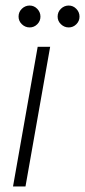

<svg xmlns="http://www.w3.org/2000/svg" viewBox="-20 -673 307 693"><path d="M27 0 116 -504H161L72 0ZM87 -574Q71 -574 59 -585.5Q47 -597 47 -613Q47 -630 59 -641.5Q71 -653 87 -653Q103 -653 114.5 -641Q126 -629 126 -613Q126 -597 114.5 -585.5Q103 -574 87 -574ZM228 -574Q212 -574 200 -585.5Q188 -597 188 -613Q188 -630 200 -641.5Q212 -653 228 -653Q244 -653 255.5 -641Q267 -629 267 -613Q267 -597 255.5 -585.5Q244 -574 228 -574Z"/></svg>

Font: DM Sans ExtraLight
Style: Italic
Weight: 250
Italic angle: -10°
Designer: Colophon Foundry, Jonny Pinhorn
Foundry: Colophon Foundry
Version: Version 4.004;gftools[0.9.30]